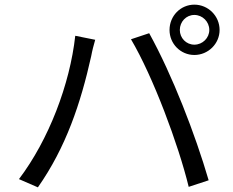

<svg xmlns="http://www.w3.org/2000/svg" viewBox="-20 -794 996 821"><path d="M748.9 -665.8C748.9 -701 775.9 -730.1 811.1 -730.1C846.2 -730.1 875 -701 875 -665.8C875 -631.7 846.2 -603 811.1 -603C775.9 -603 748.9 -631.7 748.9 -665.8ZM704.9 -665.8C704.9 -606.9 752.1 -558.9 811.1 -558.9C870 -558.9 919 -606.9 919 -665.8C919 -725.9 870 -774.1 811.1 -774.1C752.1 -774.1 704.9 -725.9 704.9 -665.8ZM61.1 -28.1 142 7.1C262.1 -164.1 324.9 -351.9 370 -554C373.9 -576 381 -603 387.1 -623.9L301.8 -641C278.8 -432.9 188.2 -196 61.1 -28.1ZM786.9 5 872.2 -23.1C815 -219.1 717 -473 617.9 -652L540.1 -626.1C634.2 -467 742.9 -176.1 786.9 5Z"/></svg>

Font: Karasuma Gothic
Style: Regular
Weight: 400
Designer: Rasmus Andersson, Ryoko Nishizuka
Foundry: Genbu
Version: Version 1.00